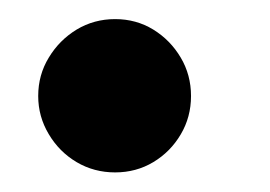

<svg xmlns="http://www.w3.org/2000/svg" viewBox="-20 -166 276 196"><path d="M97.5 10Q76 10 58.2 -0.5Q40.5 -11 29.8 -29Q19 -47 19 -68Q19 -89.5 29.8 -107.2Q40.5 -125 58.2 -135.8Q76 -146.5 97.5 -146.5Q119 -146.5 136.5 -135.8Q154 -125 164.5 -107.2Q175 -89.5 175 -68Q175 -46.5 164.5 -28.8Q154 -11 136.5 -0.5Q119 10 97.5 10Z"/></svg>

Font: Bodoni Moda 18pt SemiBold
Style: Italic
Weight: 600
Italic angle: -13°
Designer: Owen Earl
Foundry: indestructible type
Version: Version 2.005